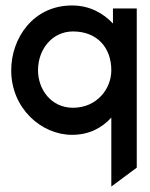

<svg xmlns="http://www.w3.org/2000/svg" viewBox="-20 -482 550 702"><path d="M21 -225C21 -84 133 11 243 11C307 11 353 -15 387 -52V200L480 131V-451H393V-396C358 -433 309 -462 243 -462C102 -462 21 -343 21 -225ZM119 -225C119 -301 170 -367 247 -367C335 -367 387 -308 387 -225C387 -156 333 -88 247 -88C166 -88 119 -156 119 -225Z"/></svg>

Font: Charger Pro
Style: ExBd
Weight: 400
Designer: Jasper
Foundry: Cannot Into Space Fonts
Version: Version 1.09